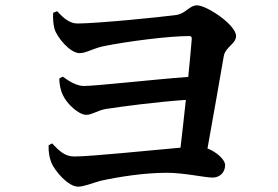

<svg xmlns="http://www.w3.org/2000/svg" viewBox="-20 -728 1040 719"><path d="M179 -680C178 -660 179 -640 184 -620C193 -589 242 -529 278 -529C303 -529 329 -547 368 -555C456 -573 612 -593 688 -593C696 -593 699 -590 698 -581C696 -554 691 -501 685 -440C561 -431 339 -406 294 -406C268 -406 239 -423 215 -441L202 -434C202 -414 207 -388 216 -371C230 -340 274 -298 303 -298C325 -298 343 -314 377 -320C442 -330 564 -346 676 -354C669 -290 662 -225 656 -175C540 -165 322 -142 258 -142C222 -142 201 -164 175 -191L162 -184C161 -156 166 -136 172 -120C184 -89 235 -29 272 -29C295 -29 327 -43 357 -51C425 -66 521 -81 605 -81C669 -81 747 -63 776 -63C803 -63 823 -82 823 -110C823 -130 791 -159 757 -172C778 -289 806 -447 818 -518C824 -552 864 -564 864 -593C864 -635 754 -708 718 -708C689 -708 677 -678 641 -672C584 -664 342 -640 270 -640C241 -640 218 -660 194 -686Z"/></svg>

Font: Noto Serif CJK JP
Style: Bold
Weight: 700
Designer: Ryoko NISHIZUKA 西塚涼子 (kana & ideographs); Frank Grießhammer (Latin, Greek & Cyrillic); Wenlong ZHANG 张文龙 (bopomofo); San
Foundry: Adobe Systems Incorporated
Version: Version 1.000;PS 1;hotconv 16.6.53;makeotf.lib2.5.65590